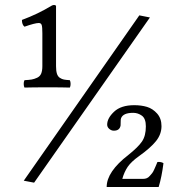

<svg xmlns="http://www.w3.org/2000/svg" viewBox="-20 -662 700 761"><path d="M532.2 -601.1 574.2 -592.8 115.2 62 74.2 54.2ZM431.2 -144Q421.4 -144 413.1 -151.1Q404.8 -158.2 404.8 -168Q404.8 -193.4 432.1 -219.2Q459.5 -245.1 512.2 -245.1Q540 -245.1 562.7 -238.3Q585.4 -231.4 602.8 -211.9Q620.1 -192.4 620.1 -162.1Q620.1 -129.9 598.4 -102.8Q576.7 -75.7 530.8 -43Q500.5 -21.5 486.3 -1Q472.2 20 464.8 46.9H547.9Q555.2 46.9 561.5 44.4Q567.9 42 573.7 35.2L583 24.4Q586.4 20.5 591.6 9Q596.7 -2.4 597.7 -4.9L604 -20Q620.1 -21 627.9 -15.1Q621.1 39.1 608.9 79.1H402.8Q402.8 18.6 488.8 -47.9Q527.3 -78.6 542.7 -101.1Q558.1 -123.5 558.1 -161.1Q558.1 -191.9 542.5 -203.4Q526.9 -214.8 507.8 -214.8Q468.3 -214.8 460 -193.8Q458 -189 458.3 -179.2Q458.5 -169.4 458 -165Q454.6 -144 431.2 -144ZM133.8 -570.8Q118.7 -570.8 77.1 -556.2Q66.9 -564 66.9 -583Q129.4 -606 184.1 -639.2Q195.3 -645.5 202.1 -639.2V-399.9Q202.1 -381.3 205.6 -370.1Q209 -358.9 217.3 -353.5Q225.6 -348.1 233.4 -346.7Q241.2 -345.2 256.8 -344.2Q259.8 -338.4 259.8 -329.3Q259.8 -320.3 256.8 -314.9Q227.1 -315.9 172.9 -315.9Q106.9 -315.9 77.1 -314.9Q74.2 -319.8 74 -328.9Q73.7 -337.9 77.1 -344.2Q95.7 -345.2 105.7 -346.9Q115.7 -348.6 127 -353.8Q138.2 -358.9 143.1 -370.1Q147.9 -381.3 147.9 -399.9V-529.8Q147.9 -554.7 145.3 -562.7Q142.6 -570.8 133.8 -570.8Z"/></svg>

Font: Linux Libertine Display G
Style: Regular
Weight: 400
Designer: Philipp H. Poll
Foundry: Philipp H. Poll
Version: Version 5.0.9